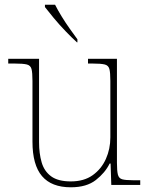

<svg xmlns="http://www.w3.org/2000/svg" viewBox="-20 -786 637 816"><path d="M281 10Q199 10 158.5 -37.5Q118 -85 118 -184V-442Q118 -477 114 -492.5Q110 -508 94 -512Q78 -516 41 -516H15V-536H146V-181Q146 -134 157 -96Q168 -58 197.5 -36.5Q227 -15 281 -15Q337 -15 374 -41.5Q411 -68 430 -110.5Q449 -153 449 -202V-442Q449 -477 445 -492.5Q441 -508 425 -512Q409 -516 372 -516H354V-536H477V-94Q477 -60 481 -44Q485 -28 499.5 -24Q514 -20 544 -20H576V0H453L450 -91H446Q427 -52 387.5 -21Q348 10 281 10ZM307 -606Q287 -624 259.5 -652.5Q232 -681 208 -710Q184 -739 171 -756V-766H214Q225 -744 241.5 -717Q258 -690 276.5 -664Q295 -638 309 -619V-606Z"/></svg>

Font: Noto Serif Tamil Thin
Style: Regular
Weight: 100
Designer: Indian Type Foundry, Tom Grace, and the Monotype Design Team
Foundry: Monotype Imaging Inc.
Version: Version 2.004; ttfautohint (v1.8.4.7-5d5b)